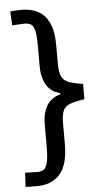

<svg xmlns="http://www.w3.org/2000/svg" viewBox="-60 -823 545 985"><g transform="rotate(-5 212.0 -331.0)"><path d="M87 123 31 122 35 49 98 51Q118 51 131 42.5Q144 34 150.5 6Q157 -22 157 -79V-184Q157 -231 168 -260.5Q179 -290 195.5 -305.5Q212 -321 227 -327.5Q242 -334 250 -336V-342Q242 -344 226.5 -350Q211 -356 195 -372Q179 -388 168 -417Q157 -446 157 -491V-589Q157 -644 151 -670.5Q145 -697 132 -705Q119 -713 99 -713Q89 -713 74 -712Q59 -711 47 -710.5Q35 -710 35 -710L31 -782Q31 -782 50.5 -783.5Q70 -785 90 -785Q138 -785 174 -766Q210 -747 230.5 -704Q251 -661 251 -591V-492Q251 -450 261.5 -427.5Q272 -405 298 -395.5Q324 -386 371 -379V-300Q323 -293 297 -283.5Q271 -274 261 -252.5Q251 -231 251 -188V-79Q251 28 207.5 76Q164 124 87 123Z"/></g></svg>

Font: Ruda Medium
Style: Regular
Weight: 500
Version: Version 2.001